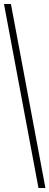

<svg xmlns="http://www.w3.org/2000/svg" viewBox="-20 -828 249 968"><path d="M174 120 0 -808H35L209 120Z"/></svg>

Font: Encode Sans Condensed Thin
Style: Regular
Weight: 100
Width: 3
Designer: Multiple Designers
Foundry: Impallari Type
Version: Version 3.000; ttfautohint (v1.8.3) -l 8 -r 50 -G 200 -x 14 